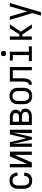

<svg xmlns="http://www.w3.org/2000/svg" viewBox="1756 -2529 988 4540"><g transform="rotate(-90 2250.0 -259.0)"><path d="M247 8Q220 8 193.5 2.5Q167 -3 144 -16.5Q121 -30 103.5 -50.5Q86 -71 75 -95.5Q64 -120 60 -146.5Q56 -173 56 -200V-320Q56 -347 60 -373.5Q64 -400 75 -424.5Q86 -449 103.5 -469.5Q121 -490 144 -503.5Q167 -517 193.5 -522.5Q220 -528 247 -528Q272 -528 297 -524Q322 -520 344 -509Q366 -498 384.5 -480.5Q403 -463 415 -441Q427 -419 432.5 -394.5Q438 -370 438 -345V-340H360V-343Q360 -366 353 -388Q346 -410 330 -426.5Q314 -443 292 -450.5Q270 -458 247 -458Q230 -458 213.5 -454Q197 -450 183 -440Q169 -430 159.5 -416Q150 -402 144 -386.5Q138 -371 136 -354Q134 -337 134 -320V-200Q134 -183 136 -166Q138 -149 144 -133.5Q150 -118 159.5 -104Q169 -90 183 -80Q197 -70 213.5 -66Q230 -62 247 -62Q270 -62 292 -69.5Q314 -77 330 -93.5Q346 -110 353 -132Q360 -154 360 -177V-180H438V-175Q438 -150 432.5 -125.5Q427 -101 415 -79Q403 -57 384.5 -39.5Q366 -22 344 -11Q322 0 297 4Q272 8 247 8Z M564 0V-520H642V-111L824 -520H936V0H858V-409L676 0Z M1048 0V-520H1159L1250 -129L1341 -520H1452V0H1374V-104Q1374 -150 1375 -195.5Q1376 -241 1378 -286L1380 -338Q1382 -365 1382.5 -392Q1383 -419 1384 -446L1280 0H1220L1116 -446Q1117 -419 1117.5 -392Q1118 -365 1120 -338L1122 -286Q1124 -241 1125 -195.5Q1126 -150 1126 -104V0Z M1757 0H1564V-520H1757Q1778 -520 1798.5 -517.5Q1819 -515 1838.5 -507.5Q1858 -500 1875 -487.5Q1892 -475 1904 -458Q1916 -441 1921 -420.5Q1926 -400 1926 -379Q1926 -362 1922.5 -345.5Q1919 -329 1910 -315Q1901 -301 1888 -290Q1875 -279 1860 -271Q1880 -265 1897.5 -253.5Q1915 -242 1928 -226.5Q1941 -211 1946.5 -191Q1952 -171 1952 -150Q1952 -127 1945.5 -104.5Q1939 -82 1924.5 -63.5Q1910 -45 1890.5 -32.5Q1871 -20 1849 -12.5Q1827 -5 1803.5 -2.5Q1780 0 1757 0ZM1642 -304H1757Q1774 -304 1790.5 -307.5Q1807 -311 1820.5 -320.5Q1834 -330 1841 -345.5Q1848 -361 1848 -377Q1848 -394 1841 -409.5Q1834 -425 1820.5 -434Q1807 -443 1790.5 -446.5Q1774 -450 1757 -450H1642ZM1642 -70H1757Q1771 -70 1784 -71.5Q1797 -73 1810 -76.5Q1823 -80 1835 -86.5Q1847 -93 1856.5 -102.5Q1866 -112 1870 -125Q1874 -138 1874 -152Q1874 -165 1870 -178Q1866 -191 1856.5 -201Q1847 -211 1835 -217.5Q1823 -224 1810.5 -227.5Q1798 -231 1784.5 -232.5Q1771 -234 1757 -234H1642Z M2250 8Q2223 8 2196.5 2.5Q2170 -3 2146.5 -16Q2123 -29 2104.5 -49.5Q2086 -70 2075 -94.5Q2064 -119 2060 -146Q2056 -173 2056 -200V-320Q2056 -347 2060 -374Q2064 -401 2075 -425.5Q2086 -450 2104.5 -470.5Q2123 -491 2146.5 -504Q2170 -517 2196.5 -522.5Q2223 -528 2250 -528Q2277 -528 2303.5 -522.5Q2330 -517 2353.5 -504Q2377 -491 2395.5 -470.5Q2414 -450 2425 -425.5Q2436 -401 2440 -374Q2444 -347 2444 -320V-200Q2444 -173 2440 -146Q2436 -119 2425 -94.5Q2414 -70 2395.5 -49.5Q2377 -29 2353.5 -16Q2330 -3 2303.5 2.5Q2277 8 2250 8ZM2250 -62Q2267 -62 2284 -66Q2301 -70 2315 -79.5Q2329 -89 2339.5 -103Q2350 -117 2356 -133Q2362 -149 2364 -166Q2366 -183 2366 -200V-320Q2366 -337 2364 -354Q2362 -371 2356 -387Q2350 -403 2339.5 -417Q2329 -431 2315 -440.5Q2301 -450 2284 -454Q2267 -458 2250 -458Q2233 -458 2216 -454Q2199 -450 2185 -440.5Q2171 -431 2160.5 -417Q2150 -403 2144 -387Q2138 -371 2136 -354Q2134 -337 2134 -320V-200Q2134 -183 2136 -166Q2138 -149 2144 -133Q2150 -117 2160.5 -103Q2171 -89 2185 -79.5Q2199 -70 2216 -66Q2233 -62 2250 -62Z M2858 0V-450H2670V-257Q2670 -236 2669.5 -214.5Q2669 -193 2667 -171.5Q2665 -150 2661 -128.5Q2657 -107 2649.5 -87Q2642 -67 2630 -48.5Q2618 -30 2599 -19Q2580 -8 2559 -4Q2538 0 2516 0V-70Q2530 -70 2543 -75.5Q2556 -81 2564.5 -92Q2573 -103 2577.5 -116.5Q2582 -130 2584.5 -144Q2587 -158 2588.5 -172Q2590 -186 2591 -199.5Q2592 -213 2592 -227Q2592 -241 2592 -255V-520H2936V0Z M3075 0V-70H3218V-450H3089V-520H3296V-70H3425V0ZM3255 -608Q3242 -608 3230 -611.5Q3218 -615 3209 -624Q3200 -633 3196.5 -645Q3193 -657 3193 -670Q3193 -683 3196.5 -695Q3200 -707 3209 -716Q3218 -725 3230 -729Q3242 -733 3255 -733Q3268 -733 3280 -729Q3292 -725 3301 -716Q3310 -707 3314 -695Q3318 -683 3318 -670Q3318 -657 3314 -645Q3310 -633 3301 -624Q3292 -615 3280 -611.5Q3268 -608 3255 -608Z M3853 0 3705 -225H3657V0H3580V-520H3657V-295H3705L3853 -520H3943L3771 -260L3943 0Z M4151 215Q4160 185 4169 154.5Q4178 124 4187 94L4210 15L4051 -520H4132L4251 -105L4368 -520H4449L4232 215Z"/></g></svg>

Font: Iosevka MaddieWtf
Style: Regular
Weight: 400
Monospace: yes
Designer: Belleve Invis
Foundry: Belleve Invis
Version: Version 31.3.0; ttfautohint (v1.8.3)